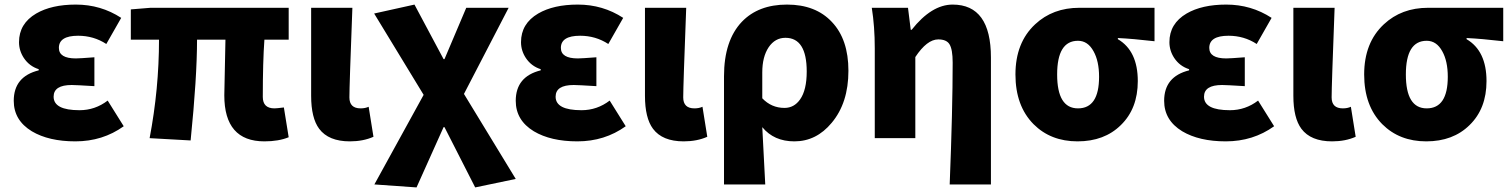

<svg xmlns="http://www.w3.org/2000/svg" viewBox="-20 -603 6594 838"><path d="M119 -30Q40 -78 40 -163Q40 -269 149 -296V-301Q108 -314 84 -350Q63 -382 63 -419Q63 -500 138 -544Q205 -583 311 -583Q420 -583 509 -525L444 -411Q389 -447 321 -447Q237 -447 237 -394Q237 -348 311 -348Q327 -348 392 -353V-227Q310 -232 293 -232Q214 -232 214 -181Q214 -122 327 -122Q395 -122 450 -164L520 -52Q428 14 309 14Q193 14 119 -30Z M959 -187 964 -430H840Q840 -266 812 10L633 0Q674 -215 674 -430H551V-562L637 -569H1240V-430H1134Q1127 -333 1127 -180Q1127 -130 1178 -130Q1187 -130 1219 -134L1240 -4Q1196 14 1134 14Q959 14 959 -187Z M1373 -41Q1338 -88 1338 -185V-569H1518Q1505 -228 1505 -178Q1505 -130 1554 -130Q1574 -130 1589 -137L1610 -6Q1565 14 1507 14Q1414 14 1373 -41Z M1614 202 1829 -189 1613 -544 1789 -583 1916 -345H1920L2015 -569H2200L2005 -193L2231 178L2054 215L1920 -48H1916L1798 215Z M2310 -30Q2231 -78 2231 -163Q2231 -269 2340 -296V-301Q2299 -314 2275 -350Q2254 -382 2254 -419Q2254 -500 2329 -544Q2396 -583 2502 -583Q2611 -583 2700 -525L2635 -411Q2580 -447 2512 -447Q2428 -447 2428 -394Q2428 -348 2502 -348Q2518 -348 2583 -353V-227Q2501 -232 2484 -232Q2405 -232 2405 -181Q2405 -122 2518 -122Q2586 -122 2641 -164L2711 -52Q2619 14 2500 14Q2384 14 2310 -30Z M2830 -41Q2795 -88 2795 -185V-569H2975Q2962 -228 2962 -178Q2962 -130 3011 -130Q3031 -130 3046 -137L3067 -6Q3022 14 2964 14Q2871 14 2830 -41Z M3140 -270Q3140 -426 3218 -508Q3290 -583 3415 -583Q3540 -583 3611 -507Q3683 -431 3683 -294Q3683 -154 3610 -67Q3543 14 3447 14Q3358 14 3307 -48Q3312 38 3320 202H3140ZM3472 -169Q3501 -210 3501 -291Q3501 -438 3408 -438Q3363 -438 3335 -397Q3307 -355 3307 -287V-174Q3347 -132 3404 -132Q3446 -132 3472 -169Z M4125 202Q4138 -127 4138 -330Q4138 -388 4124 -410Q4111 -431 4075 -431Q4026 -431 3975 -354V0H3798V-392Q3798 -487 3785 -569H3943L3955 -473H3959Q4046 -583 4138 -583Q4305 -583 4305 -352V202Z M4491 -61Q4412 -141 4412 -278Q4412 -417 4498 -497Q4575 -569 4691 -569H5019V-423Q4924 -434 4859 -437V-432Q4946 -381 4946 -249Q4946 -129 4872 -57Q4800 14 4683 14Q4566 14 4491 -61ZM4777 -268Q4777 -336 4753 -379Q4728 -425 4685 -425Q4594 -425 4594 -278Q4594 -130 4685 -130Q4777 -130 4777 -268Z M5140 -30Q5061 -78 5061 -163Q5061 -269 5170 -296V-301Q5129 -314 5105 -350Q5084 -382 5084 -419Q5084 -500 5159 -544Q5226 -583 5332 -583Q5441 -583 5530 -525L5465 -411Q5410 -447 5342 -447Q5258 -447 5258 -394Q5258 -348 5332 -348Q5348 -348 5413 -353V-227Q5331 -232 5314 -232Q5235 -232 5235 -181Q5235 -122 5348 -122Q5416 -122 5471 -164L5541 -52Q5449 14 5330 14Q5214 14 5140 -30Z M5660 -41Q5625 -88 5625 -185V-569H5805Q5792 -228 5792 -178Q5792 -130 5841 -130Q5861 -130 5876 -137L5897 -6Q5852 14 5794 14Q5701 14 5660 -41Z M6013 -61Q5934 -141 5934 -278Q5934 -417 6020 -497Q6097 -569 6213 -569H6541V-423Q6446 -434 6381 -437V-432Q6468 -381 6468 -249Q6468 -129 6394 -57Q6322 14 6205 14Q6088 14 6013 -61ZM6299 -268Q6299 -336 6275 -379Q6250 -425 6207 -425Q6116 -425 6116 -278Q6116 -130 6207 -130Q6299 -130 6299 -268Z"/></svg>

Font: KaiGen Gothic KR Heavy
Style: Heavy
Weight: 900
Designer: Ryoko NISHIZUKA  (kana & ideographs); Paul D. Hunt (Latin, Greek & Cyrillic); Wenlong ZHANG  (bopomofo); Sandoll Communi
Foundry: Adobe Systems Incorporated
Version: Version 1.002 March 28, 2018